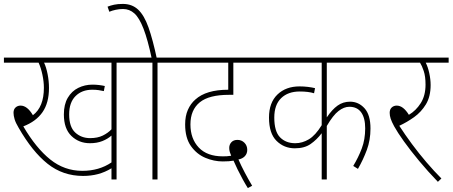

<svg xmlns="http://www.w3.org/2000/svg" viewBox="-20 -916 2310 980"><path d="M575 -596V0H549V-57Q516 -37 480.5 -27.5Q445 -18 404 -18Q301 -18 223 -80Q145 -142 75 -264Q60 -289 54.5 -307.5Q49 -326 49 -340Q49 -358 59.5 -367.5Q70 -377 85 -377Q119 -377 148 -328Q204 -370 204 -468Q204 -499 196.5 -534.5Q189 -570 177 -596H0V-622H681V-596ZM440 -211Q478 -211 504.5 -224Q531 -237 549 -256V-596H205Q216 -573 223 -537.5Q230 -502 230 -467Q230 -391 197 -343.5Q164 -296 99 -271Q164 -160 236.5 -102Q309 -44 400 -44Q486 -44 549 -87V-224Q530 -207 502.5 -196Q475 -185 439 -185Q383 -185 344.5 -222Q306 -259 306 -332Q306 -383 326 -417Q346 -451 379.5 -467.5Q413 -484 452 -484Q469 -484 485.5 -482Q502 -480 515 -477L510 -451Q497 -454 483 -456Q469 -458 451 -458Q398 -458 365.5 -425.5Q333 -393 333 -332Q333 -268 364 -239.5Q395 -211 440 -211Z M784 -596V0H758V-596H667V-622H889V-596ZM755 -615Q734 -714 712.5 -769.5Q691 -825 666 -847.5Q641 -870 608 -870Q589 -870 570.5 -866Q552 -862 538 -856L529 -882Q544 -888 562.5 -892Q581 -896 607 -896Q654 -896 685 -867Q716 -838 738 -776Q760 -714 781 -615Z M1245 44Q1233 25 1219 -0.5Q1205 -26 1192.5 -51.5Q1180 -77 1172 -96Q1160 -94 1147.5 -93Q1135 -92 1117 -92Q1072 -92 1028 -110.5Q984 -129 954.5 -170.5Q925 -212 925 -281Q925 -324 939 -355.5Q953 -387 977 -408Q1032 -458 1145 -458V-596H875V-622H1317V-596H1171V-432H1149Q1047 -432 1000 -394Q952 -355 952 -281Q952 -208 994.5 -163Q1037 -118 1117 -118Q1127 -118 1138 -118.5Q1149 -119 1160 -121Q1156 -130 1153 -140Q1150 -150 1150 -161Q1150 -178 1161 -190Q1172 -202 1192 -202Q1213 -202 1227.5 -187.5Q1242 -173 1242 -151Q1242 -132 1230 -119Q1218 -106 1197 -102Q1211 -70 1229.5 -35Q1248 0 1267 32Z M1934 -596H1648V-317Q1675 -357 1703 -377Q1731 -397 1767 -397Q1810 -397 1840.5 -363.5Q1871 -330 1871 -260Q1871 -201 1852.5 -151Q1834 -101 1807 -54L1783 -69Q1809 -112 1826.5 -158Q1844 -204 1844 -261Q1844 -314 1823.5 -342.5Q1803 -371 1763 -371Q1736 -371 1708 -349.5Q1680 -328 1648 -273V0H1622V-236Q1597 -203 1565.5 -181Q1534 -159 1485 -159Q1430 -159 1391.5 -197Q1353 -235 1353 -316Q1353 -392 1396 -433.5Q1439 -475 1509 -475Q1531 -475 1551.5 -472.5Q1572 -470 1588 -466L1583 -440Q1554 -449 1510 -449Q1450 -449 1415 -415Q1380 -381 1380 -316Q1380 -245 1409.5 -215Q1439 -185 1487 -185Q1523 -185 1556.5 -205Q1590 -225 1622 -277V-596H1303V-622H1934Z M2233 -5 2215 12Q2163 -42 2119 -95Q2075 -148 2042 -194Q2009 -240 1992 -271Q1979 -295 1974 -310.5Q1969 -326 1969 -340Q1969 -358 1979.5 -367.5Q1990 -377 2005 -377Q2038 -377 2067 -330Q2103 -351 2127.5 -389.5Q2152 -428 2152 -484Q2152 -526 2143 -553Q2134 -580 2124 -596H1920V-622H2270V-596H2153Q2164 -575 2171 -543Q2178 -511 2178 -482Q2178 -423 2154 -383.5Q2130 -344 2093.5 -318Q2057 -292 2018 -274Q2047 -229 2082.5 -181Q2118 -133 2157 -87.5Q2196 -42 2233 -5Z"/></svg>

Font: Noto Sans SemiCondensed Thin
Style: Italic
Weight: 100
Width: 4
Italic angle: -12°
Designer: Monotype Design Team
Foundry: Monotype Imaging Inc.
Version: Version 2.013; ttfautohint (v1.8.4.7-5d5b)